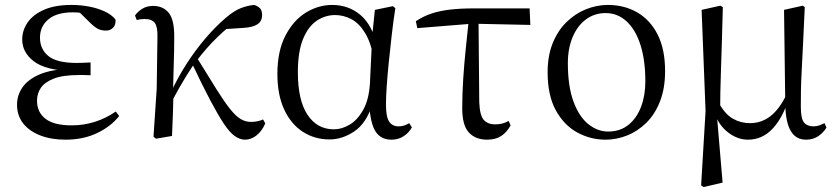

<svg xmlns="http://www.w3.org/2000/svg" viewBox="-20 -551 3389 778"><path d="M245 15Q187 15 142.5 -2.5Q98 -20 73.5 -51.5Q49 -83 49 -127Q49 -165 71 -197Q93 -229 140.5 -249.5Q188 -270 266 -272V-263Q163 -267 116.5 -303Q70 -339 70 -391Q70 -428 92 -460Q114 -492 158.5 -511.5Q203 -531 270 -531Q306 -531 340.5 -524.5Q375 -518 403.5 -505Q432 -492 448 -472Q450 -451 438.5 -439Q427 -427 410 -427Q393 -427 380 -432.5Q367 -438 347 -457L290 -513L346 -511L355 -492Q329 -496 311.5 -498.5Q294 -501 275 -501Q210 -501 176 -472.5Q142 -444 142 -398Q142 -352 176 -324Q210 -296 291 -296Q303 -296 316 -296.5Q329 -297 347 -298V-246Q328 -247 318.5 -247Q309 -247 301 -247Q235 -247 198 -232.5Q161 -218 145.5 -195Q130 -172 130 -143Q130 -96 164.5 -69.5Q199 -43 270 -43Q320 -43 365 -57.5Q410 -72 449 -99L463 -81Q430 -39 374 -12Q318 15 245 15Z M612 11 602 3 615 -192 618 -402Q619 -443 607 -458.5Q595 -474 566 -474Q558 -474 550 -473Q542 -472 534 -470L527 -488Q538 -504 556.5 -515.5Q575 -527 600 -527Q642 -527 664.5 -498Q687 -469 686 -398Q686 -346 684 -289.5Q682 -233 681 -178L683 -174Q682 -130 680.5 -86.5Q679 -43 677 0ZM671 -129 656 -155H663L670 -171Q698 -233 734.5 -290Q771 -347 812 -395Q853 -443 894 -478Q929 -508 957 -518.5Q985 -529 1010 -531Q1023 -527 1032.5 -518.5Q1042 -510 1042 -490Q1042 -465 1023 -452.5Q1004 -440 966 -438L876 -432L948 -475Q903 -441 860 -399.5Q817 -358 773 -300L767 -293Q749 -266 735 -243.5Q721 -221 706 -194.5Q691 -168 671 -129ZM973 15Q952 15 931 0Q910 -15 886.5 -50.5Q863 -86 831.5 -145.5Q800 -205 757 -296L778 -317Q826 -239 858 -188Q890 -137 913 -108.5Q936 -80 955.5 -68.5Q975 -57 997 -57Q1012 -57 1025 -60Q1038 -63 1046 -67L1055 -51Q1041 -19 1019 -2Q997 15 973 15Z M1315 14Q1255 14 1207 -17Q1159 -48 1131.5 -107.5Q1104 -167 1104 -251Q1104 -344 1136.5 -406.5Q1169 -469 1219.5 -500Q1270 -531 1326 -531Q1393 -531 1441.5 -489.5Q1490 -448 1510 -358H1517L1495 -313Q1483 -379 1459 -418Q1435 -457 1403.5 -473.5Q1372 -490 1338 -490Q1298 -490 1263.5 -467Q1229 -444 1208 -393Q1187 -342 1187 -258Q1187 -145 1226 -86Q1265 -27 1333 -27Q1365 -27 1397 -46Q1429 -65 1452 -106.5Q1475 -148 1479 -213L1488 -403L1499 -511L1572 -526L1582 -518Q1574 -467 1567.5 -410.5Q1561 -354 1555.5 -300Q1550 -246 1547 -201Q1544 -156 1544 -127Q1544 -77 1557 -58Q1570 -39 1595 -39Q1608 -39 1618 -42.5Q1628 -46 1638 -52L1649 -35Q1637 -13 1615.5 1Q1594 15 1566 15Q1524 15 1502.5 -17Q1481 -49 1476 -128H1489Q1464 -51 1415.5 -18.5Q1367 14 1315 14Z M1671 -437 1665 -465Q1695 -485 1728 -496Q1761 -507 1803 -512Q1845 -517 1900 -517H2126L2129 -450L1894 -455ZM1954 15Q1907 15 1880 -14Q1853 -43 1853 -112Q1853 -170 1857 -232Q1861 -294 1867.5 -355.5Q1874 -417 1880 -475H1919L1922 -137Q1924 -83 1940.5 -65Q1957 -47 1986 -47Q2002 -47 2015.5 -50.5Q2029 -54 2041 -61L2049 -43Q2034 -15 2011 0Q1988 15 1954 15Z M2434 15Q2373 15 2319.5 -14Q2266 -43 2232.5 -103.5Q2199 -164 2199 -258Q2199 -326 2220 -377Q2241 -428 2276 -462Q2311 -496 2354.5 -513.5Q2398 -531 2443 -531Q2510 -531 2562.5 -500.5Q2615 -470 2645 -410.5Q2675 -351 2675 -263Q2675 -193 2654.5 -140.5Q2634 -88 2599 -53.5Q2564 -19 2521 -2Q2478 15 2434 15ZM2444 -18Q2493 -18 2526.5 -45Q2560 -72 2577.5 -118Q2595 -164 2595 -221Q2595 -306 2575.5 -368Q2556 -430 2519.5 -464Q2483 -498 2434 -498Q2389 -498 2354.5 -472.5Q2320 -447 2300.5 -401Q2281 -355 2281 -295Q2281 -201 2304 -139Q2327 -77 2364.5 -47.5Q2402 -18 2444 -18Z M2821 200 2839 -101 2823 -511 2899 -528 2909 -522Q2907 -440 2905 -378.5Q2903 -317 2901.5 -269Q2900 -221 2899 -181Q2898 -141 2898 -102L2885 -83L2908 189L2831 207ZM3246 15Q3206 15 3185 -19Q3164 -53 3162 -125V-128L3157 -511L3233 -528L3241 -522Q3237 -436 3234 -372.5Q3231 -309 3228.5 -263.5Q3226 -218 3225.5 -183.5Q3225 -149 3225 -119Q3225 -70 3238 -54.5Q3251 -39 3276 -39Q3290 -39 3300.5 -43Q3311 -47 3321 -52L3329 -34Q3317 -14 3296 0.5Q3275 15 3246 15ZM3011 15Q2968 15 2929.5 -15Q2891 -45 2874 -97H2871L2891 -137Q2917 -89 2949 -70.5Q2981 -52 3019 -52Q3065 -52 3101.5 -80Q3138 -108 3167 -168L3180 -155H3177Q3153 -75 3111 -30Q3069 15 3011 15Z"/></svg>

Font: Noto Serif SC
Style: Regular
Weight: 400
Designer: Ryoko NISHIZUKA 西塚涼子 (kana & ideographs); Frank Grießhammer (Latin, Greek & Cyrillic); Wenlong ZHANG 张文龙 (bopomofo); San
Foundry: Adobe
Version: Version 2.002-H1;hotconv 1.1.0;makeotfexe 2.6.0